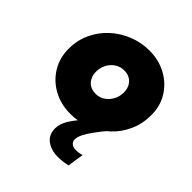

<svg xmlns="http://www.w3.org/2000/svg" viewBox="-203 -671 1036 1036"><g transform="rotate(45 314.5 -153.0)"><path d="M286 13Q213 13 155 -18.5Q97 -50 63.5 -105Q30 -160 30 -229Q30 -294 55.5 -349Q81 -404 125 -444.5Q169 -485 226 -508Q283 -531 345 -531Q418 -531 475.5 -499.5Q533 -468 566.5 -413.5Q600 -359 599 -289Q599 -225 574 -169.5Q549 -114 505.5 -73.5Q462 -33 405.5 -10Q349 13 286 13ZM305 -160Q334 -160 357 -175.5Q380 -191 394 -216.5Q408 -242 408 -273Q408 -298 398 -317.5Q388 -337 369.5 -348Q351 -359 325 -359Q296 -359 272.5 -343.5Q249 -328 235.5 -302.5Q222 -277 222 -247Q222 -222 232 -202Q242 -182 260.5 -171Q279 -160 305 -160ZM402 225Q350 225 316 199.5Q282 174 282 127Q282 94 301.5 60.5Q321 27 348.5 -3Q376 -33 401.5 -55.5Q427 -78 439 -89L492 -63Q486 -57 471.5 -38.5Q457 -20 440 3.5Q423 27 411 51Q399 75 399 93Q399 109 410.5 119.5Q422 130 444 130Q468 130 489 123L475 216Q461 220 439.5 222.5Q418 225 402 225Z"/></g></svg>

Font: MuseoModerno Thin Black
Style: Italic
Weight: 900
Italic angle: -9°
Version: Version 1.003